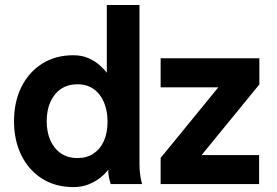

<svg xmlns="http://www.w3.org/2000/svg" viewBox="-20 -743 1118 775"><path d="M414.1 -251.5Q414.1 -207.5 399.5 -174.6Q385 -141.6 357.8 -123.3Q330.6 -105 292.5 -105Q253.9 -105 226.1 -123.9Q198.2 -142.8 183.3 -176.4Q168.5 -210 168.5 -253.9Q168.5 -297.9 183.3 -331.4Q198.2 -365 226.1 -383.9Q253.9 -402.8 292.5 -402.8Q331.3 -402.8 358.4 -383.3Q385.5 -363.8 399.8 -329.6Q414.1 -295.4 414.1 -251.5ZM543 -82V-722.7H411.1V-449.2Q399.7 -464.6 381 -480.8Q362.3 -497.1 336.3 -508.5Q310.3 -520 276.6 -520Q203.4 -520 149.4 -485.6Q95.5 -451.2 66 -391.1Q36.6 -331.1 36.6 -253.9Q36.6 -176.8 66 -116.7Q95.5 -56.6 149.4 -22.2Q203.4 12.2 276.6 12.2Q310.3 12.2 338.3 0.9Q366.2 -10.5 386.5 -27Q406.7 -43.5 417 -58.6Q417 -36.6 421.9 -18.3Q426.8 0 426.8 0H553.7Q553.7 0 551 -10Q548.3 -20 545.7 -38.6Q543 -57.1 543 -82ZM628.4 -507.8V-390.6H890.6L1026.9 -402.3V-507.8ZM1025.9 -117.2H764.6L628.4 -105.5V0H1025.9ZM793.9 -117.2 1026.9 -402.3 861.3 -390.6 628.4 -105.5Z"/></svg>

Font: Giphurs
Style: Regular
Weight: 400
Version: Version 2.010